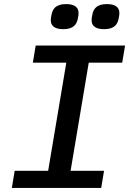

<svg xmlns="http://www.w3.org/2000/svg" viewBox="-20 -921 640 941"><path d="M476 0 490 -84H326L415 -614H579L593 -698H155L141 -614H305L216 -84H52L38 0ZM290 -778C341 -778 357 -802 362 -833C365 -845 365 -851 365 -858C365 -882 349 -901 304 -901C253 -901 237 -877 232 -846C229 -834 229 -828 229 -821C229 -797 245 -778 290 -778ZM490 -778C541 -778 557 -802 562 -833C565 -845 565 -851 565 -858C565 -882 549 -901 504 -901C453 -901 437 -877 432 -846C429 -834 429 -828 429 -821C429 -797 445 -778 490 -778Z"/></svg>

Font: IBM Mono Medium
Style: Italic
Weight: 500
Italic angle: -9°
Monospace: yes
Designer: Mike Abbink, Paul van der Laan, Pieter van Rosmalen
Foundry: Bold Monday
Version: Version 2.3